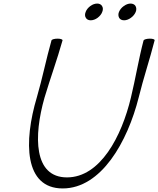

<svg xmlns="http://www.w3.org/2000/svg" viewBox="-20 -1027 888 1078"><path d="M554 -960C559 -972 559 -984 553 -993C548 -1002 538 -1007 526 -1007C513 -1007 499 -1002 487 -993C475 -984 465 -972 461 -960C456 -948 456 -936 462 -927C467 -918 477 -913 489 -913C502 -913 516 -918 528 -927C540 -936 550 -948 554 -960ZM742 -960C747 -972 746 -984 741 -993C736 -1002 725 -1007 713 -1007C701 -1007 687 -1002 675 -993C662 -984 653 -972 648 -960C643 -948 644 -936 649 -927C654 -918 664 -913 677 -913C689 -913 703 -918 715 -927C728 -936 737 -948 742 -960ZM269 -800C239 -694 218 -587 187 -481C112 -230 116 31 332 31C548 31 696 -230 759 -481C785 -587 821 -694 848 -800C850 -806 838 -810 821 -810C803 -810 788 -805 786 -800C758 -693 741 -586 715 -479C663 -261 543 -31 356 -31C169 -31 168 -261 230 -479C262 -586 301 -693 331 -800C333 -805 321 -810 304 -810C286 -810 271 -806 269 -800Z"/></svg>

Font: Nupuram ExtraLight Oblique
Style: Regular
Weight: 200
Designer: Santhosh Thottingal (santhosh.thottingal@gmail.com)
Foundry: SMC
Version: Version 1.000